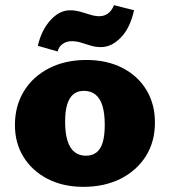

<svg xmlns="http://www.w3.org/2000/svg" viewBox="-20 -716 660 746"><path d="M304 10Q225 10 165 -21Q105 -52 71.5 -106Q38 -160 38 -230Q38 -304 72.5 -361Q107 -418 170 -450.5Q233 -483 316 -483Q395 -483 455 -452.5Q515 -422 548.5 -367Q582 -312 582 -240Q582 -165 546.5 -109Q511 -53 448.5 -21.5Q386 10 304 10ZM314 -111Q338 -111 354.5 -123.5Q371 -136 379 -162.5Q387 -189 387 -231Q387 -276 378 -305Q369 -334 351 -348.5Q333 -363 306 -363Q282 -363 266 -350.5Q250 -338 241.5 -311.5Q233 -285 233 -243Q233 -198 242.5 -168.5Q252 -139 270 -125Q288 -111 314 -111ZM204 -516 127 -538Q141 -599 176 -637.5Q211 -676 252 -676Q272 -676 292 -670.5Q312 -665 330.5 -659Q349 -653 366 -653Q385 -653 399.5 -663.5Q414 -674 423 -696L501 -676Q485 -606 449 -569.5Q413 -533 373 -533Q351 -533 331.5 -539Q312 -545 294.5 -550.5Q277 -556 259 -556Q238 -556 223 -545Q208 -534 204 -516Z"/></svg>

Font: Ysabeau SC Black
Style: Regular
Weight: 900
Designer: Christian Thalmann (Catharsis Fonts)
Version: Version 2.001;gftools[0.9.30]; featfreeze: smcp